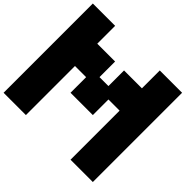

<svg xmlns="http://www.w3.org/2000/svg" viewBox="-225 -1260 1521 1521"><g transform="rotate(45 535.5 -500.0)"><path d="M0 0V-1000H250V-799.8H449.7V-625H549.8V-799.8H750V-1000H1000V0H750V-549.8H625V-375H375V-549.8H250V0Z"/></g></svg>

Font: Minecraft five bold
Style: Regular
Weight: 400
Designer: AngelloENF2
Foundry: https://fontstruct.com
Version: Version 1.0